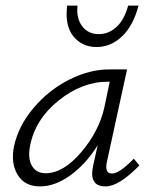

<svg xmlns="http://www.w3.org/2000/svg" viewBox="-20 -661 543 686"><path d="M325 -493Q273 -493 242 -531.5Q211 -570 220 -641H257Q252 -596 273.5 -567.5Q295 -539 333 -539Q368 -539 396 -564.5Q424 -590 438 -641H475Q456 -569 416 -531Q376 -493 325 -493ZM458 -94 478 -70Q405 5 357 5Q296 5 313 -70L329 -142Q288 -76 232.5 -35.5Q177 5 123 5Q68 5 43 -36.5Q18 -78 30 -138Q46 -212 100.5 -276Q155 -340 227.5 -376.5Q300 -413 370 -413H434L362 -83Q353 -41 380 -41Q407 -41 458 -94ZM143 -42Q206 -42 270 -117Q334 -192 353 -278L372 -369H364Q273 -369 189 -301.5Q105 -234 87 -138Q79 -94 94.5 -68Q110 -42 143 -42Z"/></svg>

Font: EauTestInfant Semilight
Style: Italic
Weight: 300
Italic angle: -12°
Designer: Christian Thalmann (Catharsis Fonts)
Version: Version 0.001;PS 000.001;hotconv 1.0.88;makeotf.lib2.5.64775